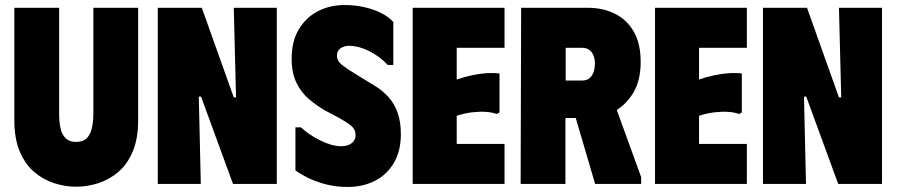

<svg xmlns="http://www.w3.org/2000/svg" viewBox="-20 -731 3567 763"><path d="M529 -252V-700H351V-278Q351 -247 345 -221.5Q339 -196 324.5 -181.5Q310 -167 282 -167Q256 -167 241 -181.5Q226 -196 220.5 -221.5Q215 -247 215 -278V-700H37V-252Q37 -180 58.5 -129Q80 -78 116 -47.5Q152 -17 195.5 -3Q239 11 282 11Q327 11 370.5 -3Q414 -17 450 -47.5Q486 -78 507.5 -129Q529 -180 529 -252Z M909 -700H1080V0H906L779 -347H770L778 0H607V-700H782L909 -344H918Z M1573 -198Q1573 -131 1545.5 -84Q1518 -37 1470 -12.5Q1422 12 1361 12Q1313 12 1271 0.5Q1229 -11 1198.5 -27Q1168 -43 1154 -54V-225H1176Q1208 -195 1253.5 -172.5Q1299 -150 1336 -150Q1354 -150 1366.5 -155.5Q1379 -161 1386 -171Q1393 -181 1393 -193Q1393 -216 1377.5 -229.5Q1362 -243 1328 -262L1270 -293Q1239 -311 1208.5 -336.5Q1178 -362 1158.5 -401Q1139 -440 1139 -498Q1139 -567 1167.5 -614.5Q1196 -662 1243.5 -686.5Q1291 -711 1349 -711Q1390 -711 1426 -703Q1462 -695 1492 -680.5Q1522 -666 1543 -644V-473H1521Q1488 -508 1446 -528.5Q1404 -549 1368 -549Q1347 -549 1333 -539Q1319 -529 1319 -510Q1319 -488 1341.5 -471Q1364 -454 1404 -430L1466 -392Q1500 -372 1524 -345Q1548 -318 1560.5 -282Q1573 -246 1573 -198Z M1985 -700V-541H1795V-415Q1824 -425 1853.5 -431.5Q1883 -438 1911.5 -440Q1940 -442 1965 -439V-284L1954 -278Q1935 -285 1909.5 -286.5Q1884 -288 1855 -284.5Q1826 -281 1795 -271V-159H1985V0H1620V-700Z M2051 -700H2317Q2377 -700 2424.5 -676Q2472 -652 2499 -604.5Q2526 -557 2526 -485Q2526 -410 2496 -361Q2469 -318 2431 -294L2528 -27V0H2345L2268 -262H2227V0H2049ZM2228 -411H2293Q2311 -411 2322 -419.5Q2333 -428 2338.5 -444Q2344 -460 2344 -479Q2344 -497 2338.5 -510.5Q2333 -524 2322 -532.5Q2311 -541 2293 -541H2228Z M2948 -700V-541H2758V-415Q2787 -425 2816.5 -431.5Q2846 -438 2874.5 -440Q2903 -442 2928 -439V-284L2917 -278Q2898 -285 2872.5 -286.5Q2847 -288 2818 -284.5Q2789 -281 2758 -271V-159H2948V0H2583V-700Z M3314 -700H3485V0H3311L3184 -347H3175L3183 0H3012V-700H3187L3314 -344H3323Z"/></svg>

Font: Phudu Light ExtraBold
Style: Regular
Weight: 800
Version: Version 1.005;gftools[0.9.23]